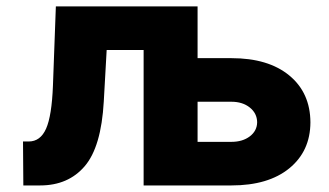

<svg xmlns="http://www.w3.org/2000/svg" viewBox="-20 -565 1002 585"><path d="M51.1 0 50.1 -133.9H67.5Q103 -133.9 120.4 -172.9Q137.8 -212 141.3 -304L150.2 -545.5H582V-387.8H685Q797.6 -387.8 861.5 -335Q925.4 -282.3 925.8 -192.1Q925.4 -104.4 861.5 -52.2Q797.6 0 685 0H417.6V-412.6H305L296.2 -255.7Q288.4 -117.2 238.1 -58.6Q187.9 0 102.3 0ZM582 -255V-132.8H685Q719.1 -132.8 741.1 -149.5Q763.1 -166.2 763.5 -192.5Q763.1 -219.8 741.1 -237.4Q719.1 -255 685 -255Z"/></svg>

Font: Inter UI Extra Bold
Style: Regular
Weight: 800
Designer: Rasmus Andersson
Foundry: rsms
Version: 3.2;8d6f07862